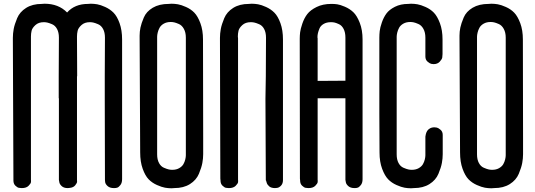

<svg xmlns="http://www.w3.org/2000/svg" viewBox="-20 -814 2871 1030"><path d="M344 195H343Q322 195 310.5 184Q299 173 298 162L296 151V-287H295V-405L296 -612Q296 -640 286 -658.5Q276 -677 259.5 -684Q243 -691 233.5 -693Q224 -695 216 -695H215Q187 -695 170 -679.5Q153 -664 149.5 -649Q146 -634 146 -618V-608V-405V-256V151Q147 156 146 163.5Q145 171 133 183Q121 195 97 195H96Q89 195 81 193.5Q73 192 62.5 182Q52 172 52 154V144L49 -600V-611Q49 -634 53.5 -658.5Q58 -683 72 -716.5Q86 -750 120 -771.5Q154 -793 204 -793Q210 -794 219 -794Q294 -794 340 -747Q381 -793 452 -793Q458 -794 467 -794Q484 -794 501.5 -791Q519 -788 544.5 -776.5Q570 -765 589 -746Q608 -727 621.5 -689.5Q635 -652 635 -602V147Q635 167 626 178.5Q617 190 609.5 192.5Q602 195 594 195H591Q569 195 557 184Q545 173 544 162L543 151L542 -287V-405L543 -612Q543 -640 533 -658.5Q523 -677 506.5 -684Q490 -691 480.5 -693Q471 -695 463 -695H462Q434 -695 417 -679.5Q400 -664 396.5 -649Q393 -634 393 -618V-608L394 -405H393V-256V151Q394 155 393.5 161.5Q393 168 383.5 180Q374 192 354 194Q348 195 344 195Z M729 -614V-623Q729 -644 733.5 -666Q738 -688 751.5 -720Q765 -752 799.5 -772.5Q834 -793 885 -793Q891 -794 900 -794Q917 -794 934.5 -791Q952 -788 978 -776.5Q1004 -765 1022.5 -746Q1041 -727 1055 -689.5Q1069 -652 1069 -602L1070 -75V2V13Q1070 36 1065.5 60.5Q1061 85 1047 118.5Q1033 152 999 173.5Q965 195 915 195Q909 196 900 196Q883 196 865.5 193Q848 190 822 178.5Q796 167 777.5 148Q759 129 745.5 91.5Q732 54 732 4ZM904 97Q926 97 941.5 88Q957 79 964 66.5Q971 54 974 41Q977 28 977 19V10V-75V-612Q977 -640 966.5 -659Q956 -678 940 -685Q924 -692 914.5 -694Q905 -696 897 -696H896Q874 -696 858.5 -687Q843 -678 836 -665Q829 -652 826 -639Q823 -626 823 -617V-608V-202V14Q823 42 833 60.5Q843 79 859.5 86Q876 93 885.5 95Q895 97 903 97Z M1404 -284 1406 -405 1407 -612Q1407 -640 1397 -658.5Q1387 -677 1370.5 -684Q1354 -691 1344.5 -693Q1335 -695 1327 -695H1325Q1297 -695 1280 -679.5Q1263 -664 1259.5 -649Q1256 -634 1256 -618L1257 -608V-405V-256V151Q1258 156 1257 163.5Q1256 171 1244 183Q1232 195 1208 195H1207Q1200 195 1192 193.5Q1184 192 1173.5 182Q1163 172 1163 154L1162 144L1160 -600V-611Q1160 -634 1164.5 -658.5Q1169 -683 1183 -716.5Q1197 -750 1231 -771.5Q1265 -793 1315 -793Q1321 -794 1330 -794Q1347 -794 1364.5 -791Q1382 -788 1407.5 -776.5Q1433 -765 1452 -746Q1471 -727 1484.5 -689.5Q1498 -652 1498 -602V152Q1498 171 1487.5 182Q1477 193 1466 194L1455 195Q1445 195 1437 192.5Q1429 190 1424.5 186Q1420 182 1416.5 177.5Q1413 173 1411.5 168.5Q1410 164 1409 160.5Q1408 157 1407.5 155Q1407 153 1406 154Z M1833 -381V-612Q1833 -640 1823.5 -658.5Q1814 -677 1799 -684Q1784 -691 1775 -693Q1766 -695 1757 -695H1755Q1732 -695 1716 -685.5Q1700 -676 1694 -661.5Q1688 -647 1685.5 -636Q1683 -625 1683 -614L1684 -608V-380ZM1757 -793H1761Q1774 -793 1789 -791Q1804 -789 1830 -778Q1856 -767 1875.5 -748.5Q1895 -730 1910 -691.5Q1925 -653 1925 -602V147Q1925 167 1916 178.5Q1907 190 1899.5 192.5Q1892 195 1884 195H1882Q1860 195 1848 184Q1836 173 1835 162L1833 151V-287H1684V151Q1685 156 1684 163.5Q1683 171 1671 183Q1659 195 1635 195H1634Q1627 195 1619 193.5Q1611 192 1600.5 182Q1590 172 1590 154L1589 144L1588 -600V-607Q1588 -623 1590 -640.5Q1592 -658 1602 -687.5Q1612 -717 1628.5 -738.5Q1645 -760 1678.5 -776.5Q1712 -793 1757 -793Z M2262 10V-75Q2262 -77 2262 -81Q2262 -85 2264.5 -94.5Q2267 -104 2271.5 -111.5Q2276 -119 2286 -125Q2296 -131 2311 -131Q2316 -131 2323.5 -129.5Q2331 -128 2343 -118Q2355 -108 2355 -90V-29V2V13Q2355 36 2350.5 60.5Q2346 85 2332 118.5Q2318 152 2284 173.5Q2250 195 2200 195Q2194 196 2185 196Q2168 196 2150.5 193Q2133 190 2107 178.5Q2081 167 2062.5 148Q2044 129 2030 91.5Q2016 54 2016 4L2015 -207V-600V-612Q2015 -629 2017 -647.5Q2019 -666 2028.5 -693.5Q2038 -721 2053 -741.5Q2068 -762 2098.5 -777.5Q2129 -793 2170 -793Q2176 -794 2185 -794Q2202 -794 2219.5 -791Q2237 -788 2263 -776.5Q2289 -765 2307.5 -746Q2326 -727 2340 -689.5Q2354 -652 2354 -602V-524Q2354 -515 2352.5 -505.5Q2351 -496 2339 -483Q2327 -470 2306 -470Q2301 -470 2293.5 -471.5Q2286 -473 2274 -483Q2262 -493 2262 -511V-524V-612Q2262 -640 2251.5 -659Q2241 -678 2225 -685Q2209 -692 2199.5 -694Q2190 -696 2182 -696H2181Q2159 -696 2143.5 -687Q2128 -678 2121 -665Q2114 -652 2111 -639Q2108 -626 2108 -617V-608V-202V14Q2108 42 2118 60.5Q2128 79 2144.5 86Q2161 93 2170.5 95Q2180 97 2188 97H2189Q2211 97 2226.5 88Q2242 79 2249 66.5Q2256 54 2259 41Q2262 28 2262 19Z M2445 -614V-623Q2445 -644 2449.5 -666Q2454 -688 2467.5 -720Q2481 -752 2515.5 -772.5Q2550 -793 2601 -793Q2607 -794 2616 -794Q2633 -794 2650.5 -791Q2668 -788 2694 -776.5Q2720 -765 2738.5 -746Q2757 -727 2771 -689.5Q2785 -652 2785 -602L2786 -75V2V13Q2786 36 2781.5 60.5Q2777 85 2763 118.5Q2749 152 2715 173.5Q2681 195 2631 195Q2625 196 2616 196Q2599 196 2581.5 193Q2564 190 2538 178.5Q2512 167 2493.5 148Q2475 129 2461.5 91.5Q2448 54 2448 4ZM2620 97Q2642 97 2657.5 88Q2673 79 2680 66.5Q2687 54 2690 41Q2693 28 2693 19V10V-75V-612Q2693 -640 2682.5 -659Q2672 -678 2656 -685Q2640 -692 2630.5 -694Q2621 -696 2613 -696H2612Q2590 -696 2574.5 -687Q2559 -678 2552 -665Q2545 -652 2542 -639Q2539 -626 2539 -617V-608V-202V14Q2539 42 2549 60.5Q2559 79 2575.5 86Q2592 93 2601.5 95Q2611 97 2619 97Z"/></svg>

Font: Soda Fountain
Style: Regular
Weight: 400
Version: Version 1.0